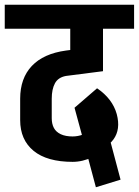

<svg xmlns="http://www.w3.org/2000/svg" viewBox="-45 -673 585 809"><path d="M-25 -552V-653H520V-552ZM262 9Q153 9 96.5 -37.5Q40 -84 40 -167L173 -175Q173 -151 182 -134Q191 -117 211 -107.5Q231 -98 262 -98ZM40 -166V-258H173V-174ZM40 -257Q40 -343 89 -395Q138 -447 233 -460V-353Q200 -347 186.5 -322Q173 -297 173 -257ZM233 -353V-460L389 -480V-373ZM251 -445V-630H389V-445ZM447 -192Q464 -128 433 -85.5Q402 -43 322 -22L300 -103Q324 -110 330.5 -125Q337 -140 331 -162ZM364 -301Q429 -257 447 -192L331 -162Q324 -189 283 -225ZM364 -301 407 -110 306 -83 269 -219ZM359 116 276 -195 383 -217 463 84ZM260 9V-98Q283 -98 304.5 -106Q326 -114 350 -128L352 -13Q324 -1 303 4Q282 9 260 9Z"/></svg>

Font: Akshar Light SemiBold
Style: Regular
Weight: 600
Version: Version 1.100